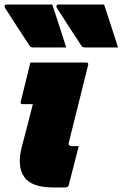

<svg xmlns="http://www.w3.org/2000/svg" viewBox="-48 -821 537 841"><path d="M181 -801Q197 -753 212 -706.5Q227 -660 242 -613H100Q86 -613 82 -620Q51 -668 26.5 -705Q2 -742 -25 -785Q-29 -790 -27.5 -795.5Q-26 -801 -19 -801ZM408 -801Q424 -753 439 -706.5Q454 -660 469 -613H327Q313 -613 309 -620Q278 -668 253.5 -705Q229 -742 202 -785Q198 -790 199.5 -795.5Q201 -801 208 -801ZM85 -547H330Q341 -547 338 -536Q317 -451 296 -367Q275 -283 254 -199Q251 -188 255 -185Q259 -181 266 -181H297Q286 -139 275 -95.5Q264 -52 253 -10Q250 0 240 0H184Q90 0 58 -46Q26 -92 47 -176Q58 -218 71.5 -269.5Q85 -321 96 -365H51Q40 -365 43 -376Z"/></svg>

Font: Recursive Sn Lnr St Blk
Style: Italic
Weight: 900
Italic angle: -15°
Version: Version 1.079;hotconv 1.0.112;makeotfexe 2.5.65598; ttfautoh